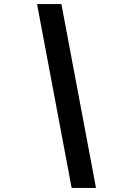

<svg xmlns="http://www.w3.org/2000/svg" viewBox="-20 -780 640 938"><path d="M330 138 161 -760H280L449 138Z"/></svg>

Font: IBM Plex Mono
Style: Bold Italic
Weight: 700
Italic angle: -9°
Monospace: yes
Designer: Mike Abbink, Paul van der Laan, Pieter van Rosmalen
Foundry: Bold Monday
Version: Version 2.3